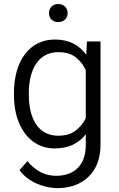

<svg xmlns="http://www.w3.org/2000/svg" viewBox="-20 -737 598 966"><path d="M50.3 -258.8C50.3 -206.5 58.6 -160.6 75.2 -120.1C108.4 -39.6 171.4 9.8 255.4 9.8C325.2 9.8 376.5 -16.1 411.6 -61.5V-6.8C411.6 91.3 356 147.5 262.7 147.5C210.4 147.5 161.6 127 118.2 73.7L78.1 118.7C123 182.6 209 209.5 268.1 209.5C333 209.5 385.7 190.4 425.8 151.9C465.8 113.3 485.8 59.1 485.8 -10.3V-528.3H417.5L414.1 -461.4C378.9 -510.3 327.1 -538.1 256.3 -538.1C128.4 -538.1 50.3 -431.2 50.3 -269ZM125 -269C125 -382.8 170.4 -474.6 272.9 -474.6C310.1 -474.6 339.8 -465.8 361.8 -448.2C383.8 -430.2 400.4 -409.2 411.6 -384.3V-142.6C399.4 -117.2 381.8 -96.2 359.9 -79.6C337.9 -62.5 308.6 -54.2 272 -54.2C169.9 -54.2 125 -145 125 -258.8ZM226.6 -670.9C226.6 -645.5 243.2 -626 272.9 -626C302.7 -626 320.3 -645.5 320.3 -670.9C320.3 -696.3 302.7 -716.8 272.9 -716.8C243.2 -716.8 226.6 -696.3 226.6 -670.9Z"/></svg>

Font: Vazirmatn Light
Style: Regular
Weight: 300
Designer: Saber Rastikerdar
Foundry: Saber Rastikerdar
Version: Version 33.003